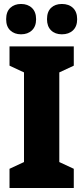

<svg xmlns="http://www.w3.org/2000/svg" viewBox="-20 -948 420 968"><path d="M352 0H28V-97L101 -131V-583L28 -617V-714H352V-617L279 -583V-131L352 -97ZM11 -851Q11 -889 32 -908.5Q53 -928 86 -928Q120 -928 141 -908Q162 -888 162 -851Q162 -815 141 -795Q120 -775 86 -775Q53 -775 32 -794.5Q11 -814 11 -851ZM217 -851Q217 -889 237.5 -908.5Q258 -928 292 -928Q327 -928 348 -908Q369 -888 369 -851Q369 -815 348 -795Q327 -775 292 -775Q258 -775 237.5 -795Q217 -815 217 -851Z"/></svg>

Font: Noto Sans Malayalam Condensed Black
Style: Regular
Weight: 900
Width: 3
Designer: Jelle Bosma - Monotype Design Team
Foundry: Monotype Imaging Inc.
Version: Version 2.104; ttfautohint (v1.8.4.7-5d5b)